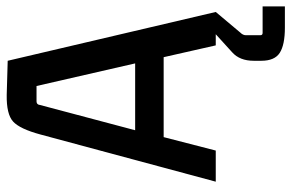

<svg xmlns="http://www.w3.org/2000/svg" viewBox="-172 -506 889 586"><g transform="rotate(-90 273.0 -213.5)"><path d="M546 211H481Q429 211 404.5 195.5Q380 180 380 139V116Q380 73 406 50L461 0H427L391 -159H147L106 0H11L155 -535Q172 -598 194.5 -618.5Q217 -639 276 -638L380 -635L529 0L466 75Q458 83 458 92V136Q458 143 465 143H546ZM245 -536 168 -246H372L303 -547H256Q246 -547 245 -536Z"/></g></svg>

Font: Gemunu Libre SemiBold
Style: Regular
Weight: 600
Designer: Puspanada Ekanayake, Sola Matas, Pathum Egodawatta, Kosala Senevirathne
Foundry: mooniak
Version: Version 1.100